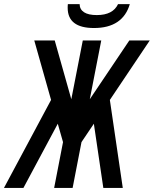

<svg xmlns="http://www.w3.org/2000/svg" viewBox="-83 -929 761 949"><path d="M381.8 -790.5Q251.5 -790.5 251.5 -890.6Q251.5 -895 251.7 -899.4Q252 -903.8 252.4 -908.7H310.5Q311 -882.3 332.5 -868.4Q354 -854.5 395.5 -854.5Q475.1 -854.5 500.5 -908.7H558.6Q541.5 -850.1 497.1 -820.3Q452.6 -790.5 381.8 -790.5ZM169.4 -435.1 86.4 -729H187.5L269.5 -438.5L326.2 -729H417.5L360.8 -438.5L556.2 -729H657.2L460 -435.1L523.9 0H427.7L380.9 -317.4L319.8 -226.6L275.9 0H184.6L228.5 -226.6L202.6 -317.4L32.7 0H-63.5Z"/></svg>

Font: Hack
Style: Italic
Weight: 400
Italic angle: -11°
Monospace: yes
Designer: Christopher Simpkins
Foundry: Christopher Simpkins
Version: Version 2.019; ttfautohint (v1.4.1) -l 4 -r 80 -G 350 -x 0 -